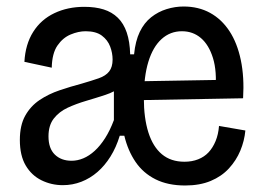

<svg xmlns="http://www.w3.org/2000/svg" viewBox="-20 -557 813 590"><path d="M173 12Q138 12 107.5 -3Q77 -18 59 -48.5Q41 -79 41 -127Q41 -172 57.5 -201.5Q74 -231 101.5 -249.5Q129 -268 163 -279.5Q197 -291 231 -300Q262 -309 283.5 -316.5Q305 -324 315.5 -337.5Q326 -351 326 -374Q326 -394 318.5 -414Q311 -434 293 -447.5Q275 -461 243 -461Q221 -461 197 -451Q173 -441 156.5 -417Q140 -393 139 -349L55 -367Q58 -421 82 -459Q106 -497 147 -516.5Q188 -536 239 -536Q273 -536 298.5 -528Q324 -520 342 -502.5Q360 -485 369.5 -457Q379 -429 380 -390H392Q396 -431 409.5 -459Q423 -487 444.5 -504Q466 -521 492 -529Q518 -537 544 -537Q590 -537 625.5 -517.5Q661 -498 685 -461.5Q709 -425 720 -372.5Q731 -320 727 -255L394 -249V-307L684 -312L642 -278Q647 -338 634.5 -378.5Q622 -419 597.5 -440Q573 -461 539 -461Q503 -461 476.5 -437Q450 -413 436 -367.5Q422 -322 422 -256Q422 -194 436 -150Q450 -106 477.5 -83Q505 -60 547 -60Q570 -60 589 -67.5Q608 -75 621 -89Q634 -103 642.5 -123.5Q651 -144 653 -170L734 -156Q731 -124 718.5 -94Q706 -64 683.5 -39.5Q661 -15 627.5 -1Q594 13 549 13Q496 13 458 -6Q420 -25 396.5 -59.5Q373 -94 362 -140H348Q337 -104 319.5 -76Q302 -48 279.5 -28.5Q257 -9 230 1.5Q203 12 173 12ZM200 -63Q218 -63 236 -70.5Q254 -78 271 -93.5Q288 -109 303 -132.5Q318 -156 330 -188V-316L354 -292Q333 -275 304 -265.5Q275 -256 244.5 -247Q214 -238 188 -226Q162 -214 145.5 -193Q129 -172 129 -138Q129 -101 148.5 -82Q168 -63 200 -63Z"/></svg>

Font: Bricolage Grotesque SemiCondensed
Style: Regular
Weight: 400
Width: 4
Designer: Mathieu Triay
Foundry: Atelier Triay
Version: Version 1.001;gftools[0.9.33.dev8+g029e19f]